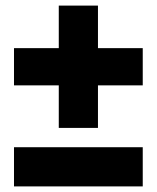

<svg xmlns="http://www.w3.org/2000/svg" viewBox="-20 -650 560 686"><path d="M330 -478V-630H190V-478H30V-345H190V-193H330V-345H490V-478ZM30 16H490V-124H30Z"/></svg>

Font: Montserrat arm Black
Style: Regular
Weight: 900
Designer: Julieta Ulanovsky
Foundry: Julieta Ulanovsky
Version: Version 6.000;PS 006.000;hotconv 1.0.88;makeotf.lib2.5.64775